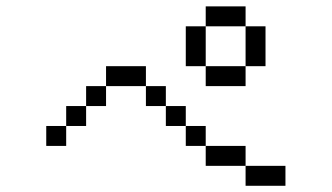

<svg xmlns="http://www.w3.org/2000/svg" viewBox="-20 -770 1040 602"><path d="M750 -687.5H625V-750H750ZM125 -375H187.5V-312.5H125ZM187.5 -437.5H250V-375H187.5ZM250 -500H312.5V-437.5H250ZM312.5 -562.5H437.5V-500H312.5ZM437.5 -500H500V-437.5H437.5ZM500 -437.5H562.5V-375H500ZM562.5 -375H625V-312.5H562.5ZM562.5 -687.5H625V-562.5H562.5ZM625 -312.5H750V-250H625ZM625 -562.5H750V-500H625ZM750 -250H875V-187.5H750ZM750 -687.5H812.5V-562.5H750Z"/></svg>

Font: 寒蝉点阵体 16px
Style: Regular
Weight: 400
Designer: Designed by Warren2060
Foundry: ChillType
Version: Version 1.000